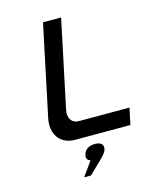

<svg xmlns="http://www.w3.org/2000/svg" viewBox="-128 -757 857 1056"><g transform="rotate(-15 300.0 -229.0)"><path d="M220 -670 111 -153C93 -67 138 0 223 0H538L558 -94H269C230 -94 208 -127 218 -172L323 -670ZM218 212H257L326 145C347 124 362 108 365 94L366 92C372 66 357 50 322 50C288 50 264 66 257 92V94C251 112 258 125 276 131Z"/></g></svg>

Font: LT Wave Mono Medium
Style: Italic
Weight: 500
Designer: Daniel Lyons
Version: Version 2.5 (Glyphs App)